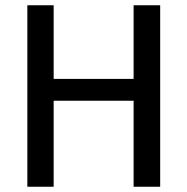

<svg xmlns="http://www.w3.org/2000/svg" viewBox="-20 -710 712 730"><path d="M184 -690V0H84V-690ZM499 -410V-327H176V-410ZM589 -690V0H488V-690Z"/></svg>

Font: Exo 2 Medium
Style: Regular
Weight: 500
Designer: Natanael Gama
Foundry: Natanael Gama
Version: Version 2.010